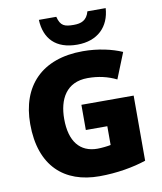

<svg xmlns="http://www.w3.org/2000/svg" viewBox="-101 -1028 941 1118"><g transform="rotate(-10 370.0 -469.0)"><path d="M601 -948H493C479 -896 445 -884 402 -884C347 -884 323 -892 309 -948H206C211 -836 275 -767 402 -767C523 -767 594 -839 601 -948ZM364 -418V-269H491V-158C474 -154 435 -150 412 -150C309 -150 251 -221 251 -354C251 -469 299 -565 427 -565C490 -565 545 -552 596 -527L657 -679C598 -705 515 -724 426 -724C182 -724 51 -583 51 -359C51 -109 190 10 396 10C500 10 599 -8 673 -33V-418Z"/></g></svg>

Font: Noto Sans UI Black
Style: Regular
Weight: 900
Designer: Monotype Design Team
Foundry: Monotype Imaging Inc.
Version: Version 1.901